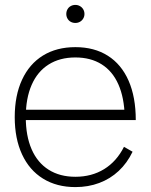

<svg xmlns="http://www.w3.org/2000/svg" viewBox="-20 -747 613 782"><path d="M40 -270Q40 -358 69.8 -422.2Q99.5 -486.5 155 -520.8Q210.5 -555 287 -555Q364 -555 419.2 -520Q474.5 -485 503.8 -418.2Q533 -351.5 533 -258H488V-272Q486 -349.5 462.2 -403.2Q438.5 -457 394 -485Q349.5 -513 287 -513Q223.5 -513 178 -484.2Q132.5 -455.5 108.8 -401Q85 -346.5 85 -270Q85 -193.5 108.8 -139Q132.5 -84.5 178 -55.8Q223.5 -27 287 -27Q353.5 -27 404.2 -58.2Q455 -89.5 485 -149L520 -129Q498 -83 463.5 -50.8Q429 -18.5 384.2 -1.8Q339.5 15 287 15Q211 15 155.2 -19.5Q99.5 -54 69.8 -118.2Q40 -182.5 40 -270ZM67 -300H507V-258H67ZM250 -690Q250 -700.5 254.8 -709Q259.5 -717.5 268 -722.2Q276.5 -727 287 -727Q297 -727 305.5 -722.2Q314 -717.5 319 -709Q324 -700.5 324 -690Q324 -680 319 -671.5Q314 -663 305.5 -658.2Q297 -653.5 287 -653.5Q276.5 -653.5 268 -658.2Q259.5 -663 254.8 -671.5Q250 -680 250 -690Z"/></svg>

Font: Tap Sans
Style: Regular
Weight: 400
Designer: Tap Payments
Foundry: Tap Payments
Version: Version 1.001;Glyphs 3.1.2 (3151)